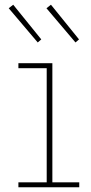

<svg xmlns="http://www.w3.org/2000/svg" viewBox="-20 -794 385 814"><path d="M202 -21H316V0H58V-21H178V-505H58V-526H202ZM196 -774 177 -759 300 -614 315 -627ZM36 -774 17 -759 140 -614 155 -627Z"/></svg>

Font: Hepta Slab ExtraLight
Style: Regular
Weight: 200
Designer: Michael LaGattuta
Foundry: Michael LaGattuta
Version: Version 1.100